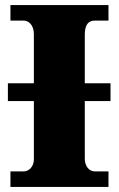

<svg xmlns="http://www.w3.org/2000/svg" viewBox="-20 -734 466 754"><path d="M406 0V-61H351C331 -61 313 -81 313 -110V-337H414V-407H313V-599C313 -636 327 -653 351 -653H406V-714H21V-653H74C92 -653 113 -636 113 -600V-407H11V-337H113V-108C113 -78 92 -61 74 -61H21V0Z"/></svg>

Font: UArctic Serif Black
Style: Regular
Weight: 900
Designer: Customization by Puisto advertising & original work Monotype Design Team
Foundry: Monotype Imaging Inc.
Version: Version 2.004